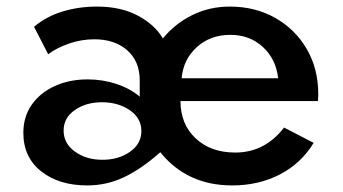

<svg xmlns="http://www.w3.org/2000/svg" viewBox="-20 -548 1042 584"><path d="M245.5 16Q305 16 358.2 -9.5Q411.5 -35 467.5 -85Q549 16 686 16Q767.5 16 832 -17.8Q896.5 -51.5 934 -113.5L844 -160Q785.5 -84 695.5 -84Q621 -84 575 -127.2Q529 -170.5 529 -240.5H947Q947.5 -249.5 947.8 -253.2Q948 -257 948 -261.5Q948 -339 913 -399Q878 -459 817.2 -493.5Q756.5 -528 679 -528Q617 -528 564.2 -501.8Q511.5 -475.5 475.5 -431Q451 -473 399.2 -500.5Q347.5 -528 275 -528Q220 -528 170.8 -513.2Q121.5 -498.5 83.5 -466.5L126.5 -383Q152.5 -402.5 190 -415.5Q227.5 -428.5 267 -428.5Q329 -428.5 367 -395Q405 -361.5 405 -303.5V-254Q376.5 -278.5 334.5 -292.5Q292.5 -306.5 247 -306.5Q190.5 -306.5 146 -286Q101.5 -265.5 76.2 -229Q51 -192.5 51 -144Q51 -70 105 -27Q159 16 245.5 16ZM532.5 -310Q537.5 -367.5 578.8 -404.8Q620 -442 680.5 -442Q739.5 -442 779.5 -405.2Q819.5 -368.5 826 -310ZM291.5 -62Q242.5 -62 208 -86.8Q173.5 -111.5 173.5 -151Q173.5 -189.5 207.5 -213.2Q241.5 -237 290 -237Q339.5 -237 374.8 -212.8Q410 -188.5 410 -149.5Q410 -110.5 375.2 -86.2Q340.5 -62 291.5 -62Z"/></svg>

Font: Spartan SemiBold
Style: Regular
Weight: 600
Designer: Matt Bailey, Mirko Velimirovic
Foundry: Matt Bailey
Version: Version 1.003; ttfautohint (v1.8.3)